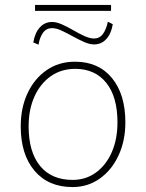

<svg xmlns="http://www.w3.org/2000/svg" viewBox="-20 -751 592 778"><path d="M284 -501Q379 -501 433.5 -435Q488 -369 488 -255Q488 -181 460.5 -121.5Q433 -62 384.5 -27.5Q336 7 274 7Q176 7 120 -59Q64 -125 64 -239Q64 -314 91.5 -373Q119 -432 168.5 -466.5Q218 -501 284 -501ZM274 -22Q328 -22 369 -52Q410 -82 433 -134.5Q456 -187 456 -255Q456 -359 410.5 -415.5Q365 -472 285 -472Q228 -472 185.5 -442Q143 -412 119.5 -359.5Q96 -307 96 -239Q96 -135 142.5 -78.5Q189 -22 274 -22ZM122 -707V-731H430V-707ZM361 -571Q343 -571 320.5 -581Q298 -591 274.5 -604Q251 -617 229.5 -627Q208 -637 191 -637Q168 -637 154.5 -618.5Q141 -600 136 -570L115 -579Q121 -617 141 -639.5Q161 -662 191 -662Q209 -662 231.5 -652Q254 -642 277 -628.5Q300 -615 322 -605Q344 -595 361 -595Q384 -595 397.5 -614Q411 -633 417 -663L437 -653Q431 -615 411 -593Q391 -571 361 -571Z"/></svg>

Font: Livvic Thin
Style: Regular
Weight: 250
Designer: Jacques Le Bailly, Baron von Fonthausen
Version: Version 1.001; ttfautohint (v1.8.2)